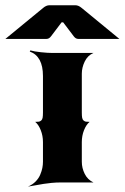

<svg xmlns="http://www.w3.org/2000/svg" viewBox="-79 -688 470 724"><path d="M-58.6 -541.3 84 -658.4Q95.7 -668.2 107.4 -668.2H205.1Q216.8 -668.2 228.5 -658.4L371.1 -541.3H215.8Q206.5 -541.3 199.2 -551L159.2 -603.8H153.3L113.3 -551Q106 -541.3 96.7 -541.3ZM26.4 15.6Q43.2 8.5 55.1 -3.4Q66.9 -15.4 72.6 -29.2Q78.4 -43 80.7 -54.8Q83 -66.7 83 -78.1V-152.3Q83 -176 74.7 -197Q66.4 -218 53.7 -228.5Q63 -228.5 67.5 -229.2Q72 -230 76.2 -233.4Q80.3 -236.8 81.7 -243.9Q83 -251 83 -263.7V-401.4Q83 -475.8 33.2 -493.7L35.4 -498Q49.8 -493.7 75.6 -491Q101.3 -488.3 119.1 -488.3H273.4Q251.5 -478.8 240.5 -456.1Q229.5 -433.3 229.5 -410.2V-263.7Q229.5 -251 230.8 -243.9Q232.2 -236.8 236.3 -233.4Q240.5 -230 245 -229.2Q249.5 -228.5 258.8 -228.5Q246.1 -218 237.8 -197Q229.5 -176 229.5 -152.3V-78.1Q229.5 -54.4 240.4 -32.5Q251.2 -10.5 273.4 0H150.1Q133.1 0 115.1 1.7Q97.2 3.4 85.4 5.4Q73.7 7.3 55.1 10.7Q36.4 14.2 26.4 15.6Z"/></svg>

Font: Agreloy
Style: Medium
Weight: 400
Designer: gluk
Foundry: gluk
Version: Version 0.27